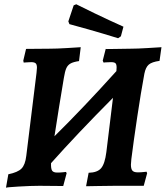

<svg xmlns="http://www.w3.org/2000/svg" viewBox="-20 -870 776 899"><path d="M736 -649 727 -585Q691 -580 676.5 -567.5Q662 -555 656 -525Q640 -439 622.5 -322Q605 -205 595 -125Q593 -105 593 -99Q593 -79 600 -71Q607 -63 625 -63Q640 -63 652.5 -64.5Q665 -66 666 -66L669 -59L653 0H518Q480 0 439 1Q398 2 383 2L395 -61Q436 -62 453.5 -82.5Q471 -103 478 -158L509 -412Q341 -243 219 -106Q218 -80 224 -71Q230 -62 248 -62Q263 -62 275.5 -63.5Q288 -65 289 -65L292 -59L276 1L165 0Q124 0 66.5 3.5Q9 7 8 9L19 -54Q63 -63 80.5 -80.5Q98 -98 103 -140L151 -529L153 -553Q153 -568 147 -573.5Q141 -579 126 -579Q115 -579 105 -578Q95 -577 91 -577L89 -586L102 -641L213 -642Q245 -642 294 -645Q343 -648 358 -649L350 -584Q323 -580 310 -572.5Q297 -565 290.5 -550.5Q284 -536 279 -505Q257 -375 235 -232Q370 -365 525 -537Q526 -544 526 -554Q526 -569 520.5 -574Q515 -579 500 -579Q483 -579 474.5 -578Q466 -577 465 -577L461 -586L475 -641Q475 -640 494 -640.5Q513 -641 529 -641Q551 -642 593 -642Q622 -642 671 -645Q720 -648 736 -649ZM325 -845 337 -850Q356 -840 423.5 -807.5Q491 -775 558 -745L546 -700L533 -691Q462 -713 393.5 -732.5Q325 -752 305 -757L300 -770Z"/></svg>

Font: Alegreya SC
Style: Bold Italic
Weight: 700
Italic angle: -7°
Designer: Juan Pablo del Peral
Foundry: Huerta Tipografica
Version: Version 2.007; ttfautohint (v1.6)